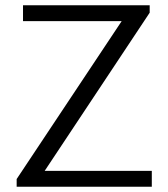

<svg xmlns="http://www.w3.org/2000/svg" viewBox="-20 -706 637 726"><path d="M43 0V-29L440 -626H67V-686H546V-658L149 -60H554V0Z"/></svg>

Font: Chivo ExtraLight
Style: Regular
Weight: 250
Designer: Hector Gatti
Foundry: Omnibus-Type
Version: Version 2.002